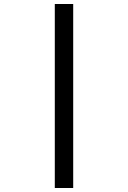

<svg xmlns="http://www.w3.org/2000/svg" viewBox="-20 -740 640 960"><path d="M254 200V-720H346V200Z"/></svg>

Font: Chivo Mono SemiBold
Style: Regular
Weight: 600
Monospace: yes
Designer: Hector Gatti
Foundry: Omnibus-Type
Version: Version 1.008